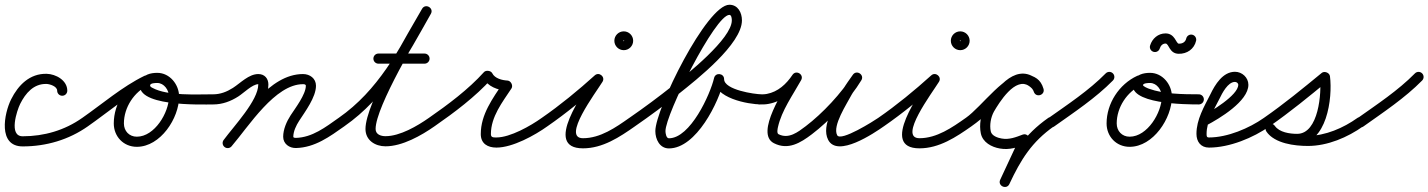

<svg xmlns="http://www.w3.org/2000/svg" viewBox="-25 -583 5922 796"><path d="M254 -207C254 -250.1 206.3 -276.1 168.5 -277C98.4 -278.6 50.8 -230.5 21.2 -171.4C-8.1 -112.8 -34.9 24 69 24C166.6 24 260.1 -3.4 340.1 -59.8C349.6 -66.5 351.8 -79.6 345.2 -89.1C338.5 -98.6 325.4 -100.8 315.9 -94.2C243 -42.7 158 -18 69 -18C9.6 -18 45.2 -125.5 58.8 -152.6C80.8 -196.6 114.5 -236.2 167.5 -235C181 -234.7 212 -225.3 212 -207C212 -195.4 221.4 -186 233 -186C244.6 -186 254 -195.4 254 -207Z M310.8 -65C317.4 -55.5 330.5 -53.1 340 -59.8C421.4 -116.5 502.7 -187.2 591.6 -230.6C602 -235.7 606.3 -248.3 601.2 -258.7C596.1 -269.1 583.6 -273.4 573.2 -268.3C482.1 -223.9 399.2 -152.3 316 -94.2C306.5 -87.6 304.1 -74.5 310.8 -65ZM573.5 -268.5C498.5 -233.8 446.7 -153.9 446.7 -71.2C446.7 -16.8 487.3 25.7 542.2 25.7C640.3 25.7 717.6 -93.2 717.6 -182.5C717.6 -232.4 678.9 -281 627 -281C599.7 -281 568.3 -274 558.2 -244.9C558.2 -244.9 558.2 -245 558.2 -245C558.2 -245 558.2 -245.1 558.2 -245.1C520.3 -138.8 812.3 -150 859 -150C870.6 -150 880 -159.4 880 -171C880 -182.6 870.6 -192 859 -192C789 -192.1 670.6 -184.4 607 -218.7C601.9 -221.4 595.5 -224.5 597.8 -230.9C597.8 -230.9 597.8 -231 597.8 -231C597.8 -231 597.8 -231.1 597.8 -231.1C600.5 -238.7 620.6 -239 627 -239C655.4 -239 675.6 -209.2 675.6 -182.5C675.6 -116.8 616.3 -16.3 542.2 -16.3C510.5 -16.3 488.7 -39.9 488.7 -71.2C488.7 -137.6 531 -202.5 591.2 -230.4C601.7 -235.3 606.3 -247.8 601.4 -258.3C596.5 -268.8 584.1 -273.4 573.5 -268.5Z M859 -150C897 -150 931.7 -163 963.3 -183.3C985.3 -197.4 1021.4 -234 1046 -234C1048.6 -234 1045.7 -239.7 1045.7 -232.5C1045.7 -166.7 945.3 -61 902.1 -2.5C895.2 6.9 897.2 20 906.5 26.9C915.9 33.8 929 31.8 935.9 22.5C987.7 -47.8 1087.7 -145.3 1087.7 -232.5C1087.7 -257.6 1071.9 -276 1046 -276C1006.4 -276 972.6 -239.2 940.7 -218.6C915.8 -202.7 888.9 -192 859 -192C847.4 -192 838 -182.6 838 -171C838 -159.4 847.4 -150 859 -150ZM905.3 25.9C914.1 33.5 927.4 32.5 934.9 23.7C1007.3 -60.8 1115.5 -234 1231.2 -234C1235.8 -234 1243 -233.4 1243 -227.5C1243 -191.4 1198.6 -133.8 1179.8 -104.8C1163.3 -79.3 1149 -46.8 1149 -16C1149 -16 1149 -16 1149 -16C1149 -16 1149 -16 1149 -16C1149 13.3 1174.6 31.4 1202.1 30.7C1280.5 28.8 1341.7 -16.5 1403.1 -59.8C1412.6 -66.5 1414.8 -79.6 1408.2 -89.1C1401.5 -98.6 1388.4 -100.8 1378.9 -94.2C1325.2 -56.3 1269.8 -12.9 1201.1 -11.3C1198.1 -11.2 1191 -11.9 1191 -16C1191 -16 1191 -16 1191 -16C1191 -16 1191 -16 1191 -16C1191 -38.5 1203.2 -63.5 1215.1 -81.9C1239.9 -120.3 1285 -179.9 1285 -227.5C1285 -257.9 1259.7 -276 1231.2 -276C1090.3 -276 987 -101.6 903.1 -3.7C895.5 5.1 896.5 18.4 905.3 25.9Z M1403 -59.8C1573.9 -179.1 1660.9 -348.2 1761.3 -525.7C1768.2 -537.8 1762.5 -549.1 1753.3 -554.3C1744.2 -559.4 1731.6 -558.5 1724.7 -546.3C1671.2 -451.7 1490.2 -155.6 1490.2 -48.3C1490.2 -1.5 1530.1 23.6 1573.3 23.6C1642.9 23.6 1721.8 -21.1 1777 -59.8C1786.5 -66.5 1788.9 -79.5 1782.2 -89C1775.5 -98.5 1762.5 -100.9 1753 -94.2C1705.4 -60.9 1633.5 -18.4 1573.3 -18.4C1553.9 -18.4 1532.2 -25.6 1532.2 -48.3C1532.2 -141.6 1713.9 -441.9 1761.3 -525.7C1768.2 -537.8 1762.5 -549.1 1753.3 -554.3C1744.2 -559.4 1731.6 -558.5 1724.7 -546.3C1627.7 -374.9 1544.1 -209.4 1379 -94.2C1369.5 -87.6 1367.1 -74.5 1373.8 -65C1380.4 -55.5 1393.5 -53.1 1403 -59.8ZM1544 -319C1607.7 -319 1671.3 -319 1735 -319C1746.6 -319 1756 -328.4 1756 -340C1756 -351.6 1746.6 -361 1735 -361C1671.3 -361 1607.7 -361 1544 -361C1532.4 -361 1523 -351.6 1523 -340C1523 -328.4 1532.4 -319 1544 -319Z M1777 -59.8C1858.3 -116.2 1946.4 -182.2 2012.6 -256C2016.7 -260.6 2006.8 -264.5 1996.4 -265.9C1986.1 -267.4 1975.4 -266.3 1978.2 -260.7C1996.1 -224.3 2038.7 -209.1 2076.9 -207C2083.9 -206.7 2081.7 -217.7 2076.9 -227.4C2072 -237.1 2064.4 -245.4 2060.5 -239.6C2017.5 -174.4 1968.2 -109 1968.2 -27.1C1968.2 12.5 1996.8 28.9 2033.1 28.9C2100.2 28.9 2192.1 -21.8 2245.2 -59.9C2254.7 -66.7 2256.8 -79.8 2250.1 -89.2C2243.3 -98.7 2230.2 -100.8 2220.8 -94.1C2175.3 -61.5 2090.5 -13.1 2033.1 -13.1C2020.2 -13.1 2010.2 -12.6 2010.2 -27.1C2010.2 -99.1 2057.6 -159 2095.5 -216.4C2099.4 -222.3 2098.8 -230.3 2095.5 -236.8C2092.2 -243.4 2086.2 -248.6 2079.1 -249C2057 -250.2 2026.5 -257.6 2015.8 -279.3C2013.1 -284.8 2006.6 -288.3 1999.7 -289.2C1992.7 -290.2 1985.5 -288.6 1981.4 -284C1917.4 -212.7 1831.6 -148.8 1753 -94.2C1743.5 -87.6 1741.1 -74.5 1747.8 -65C1754.4 -55.5 1767.5 -53.1 1777 -59.8Z M2244.9 -59.7C2322.8 -113.5 2398.9 -176.1 2469.1 -239.4C2478 -247.4 2473.1 -259.2 2464.5 -266.4C2455.9 -273.6 2443.4 -276.2 2437.1 -266C2397.6 -201.8 2223.3 32 2392 32C2473.7 32 2543.7 -14.5 2608.1 -59.8C2617.6 -66.5 2619.8 -79.6 2613.2 -89.1C2606.5 -98.6 2593.4 -100.8 2583.9 -94.2C2527.5 -54.4 2463.9 -10 2392 -10C2302.5 -10 2444.7 -198.2 2472.9 -244C2479.2 -254.2 2475.7 -264.9 2468.3 -271C2461 -277.1 2449.9 -278.6 2440.9 -270.6C2372.1 -208.5 2297.4 -147 2221.1 -94.3C2211.5 -87.7 2209.1 -74.6 2215.7 -65.1C2222.3 -55.5 2235.4 -53.1 2244.9 -59.7ZM2558 -414C2558 -412.6 2562.4 -417 2561 -417C2559.6 -417 2564 -412.6 2564 -414C2564 -415.4 2559.6 -411 2561 -411C2562.4 -411 2558 -415.4 2558 -414ZM2522 -414C2522 -392.5 2539.5 -375 2561 -375C2582.5 -375 2600 -392.5 2600 -414C2600 -435.5 2582.5 -453 2561 -453C2539.5 -453 2522 -435.5 2522 -414Z M2578.7 -65.1C2585.3 -55.5 2598.4 -53.1 2607.9 -59.7C2670.5 -102.9 2731.6 -148.3 2791.1 -195.6C2862.2 -252.3 3051 -400.1 3051 -498.6C3051 -530.2 3034.6 -563.3 2998.9 -563.3C2905 -563.3 2691.9 -130.9 2691.9 -39.6C2691.9 -6.1 2709.6 32.3 2748.2 32.3C2862.1 32.3 2955.5 -160 2976.5 -250.2C2979.3 -262.3 2968.9 -269.7 2957.8 -271C2946.8 -272.3 2935 -267.4 2935 -255C2935 -176.2 3075.8 -150.2 3131.9 -150C3143.5 -150 3153 -159.3 3153 -170.9C3153 -182.5 3143.7 -192 3132.1 -192C3104.5 -192.1 2977 -210.2 2977 -255C2977 -267.4 2968 -274.6 2958.4 -275.7C2948.7 -276.9 2938.4 -271.8 2935.5 -259.8C2919.7 -191.8 2837 -9.7 2748.2 -9.7C2736.7 -9.7 2733.9 -31.5 2733.9 -39.6C2733.9 -108.9 2940 -521.3 2998.9 -521.3C3008 -521.3 3009 -504.6 3009 -498.6C3009 -422.2 2821.1 -273.3 2764.9 -228.5C2706.2 -181.7 2645.8 -136.9 2584.1 -94.3C2574.5 -87.7 2572.1 -74.6 2578.7 -65.1Z M3121.6 -150C3135.2 -149.7 3148.4 -149.8 3161.9 -152.4C3219.5 -163.2 3263.6 -201.5 3295.5 -249.4C3302.9 -260.5 3297.2 -271.9 3288 -277.5C3278.9 -283.1 3266.2 -282.9 3259.6 -271.2C3227.9 -214.1 3103.1 -30.2 3183.5 10.7C3242.6 40.9 3293.8 9.2 3340.7 -26.3C3413.9 -81.7 3498.7 -171.7 3546 -250.2C3553 -261.8 3548 -273 3539.4 -278.6C3530.8 -284.2 3518.5 -284.1 3510.8 -273C3496.5 -252.5 3481.2 -232.1 3468.8 -210.4C3468.8 -210.4 3468.7 -210.3 3468.6 -210.1C3468.5 -209.9 3468.4 -209.8 3468.4 -209.8C3439.8 -155.3 3377.5 -63.6 3408.3 -3.4C3408.3 -3.4 3408.3 -3.4 3408.3 -3.4C3408.3 -3.4 3408.3 -3.4 3408.3 -3.4C3447 72.3 3599.3 -31.3 3640 -59.8C3649.5 -66.5 3651.9 -79.5 3645.2 -89C3638.5 -98.5 3625.5 -100.9 3616 -94.2C3599.7 -82.8 3460.2 5.9 3445.7 -22.6C3445.7 -22.6 3445.7 -22.6 3445.7 -22.6C3445.7 -22.6 3445.7 -22.6 3445.7 -22.6C3425.6 -61.8 3485.1 -151.1 3505.6 -190.2C3505.6 -190.2 3505.5 -190.1 3505.4 -189.9C3505.3 -189.7 3505.2 -189.6 3505.2 -189.6C3517 -210.2 3531.7 -229.5 3545.2 -249C3553 -260.1 3547.7 -271.6 3538.7 -277.5C3529.7 -283.3 3517 -283.4 3510 -271.8C3465.5 -198 3384.3 -112 3315.3 -59.7C3282.9 -35.2 3244.5 -5.3 3202.5 -26.7C3194.7 -30.7 3198.9 -50.1 3200.3 -56.1C3215.5 -124.9 3262.1 -189.1 3296.4 -250.8C3302.9 -262.5 3297.7 -273.6 3288.9 -278.9C3280.2 -284.2 3268 -283.8 3260.5 -272.6C3235 -234.4 3200.4 -202.3 3154.1 -193.6C3143.5 -191.6 3133.1 -191.8 3122.4 -192C3110.8 -192.2 3101.2 -183 3101 -171.4C3100.8 -159.8 3110 -150.2 3121.6 -150Z M3639.9 -59.7C3717.8 -113.5 3793.9 -176.1 3864.1 -239.4C3873 -247.4 3868.1 -259.2 3859.5 -266.4C3850.9 -273.6 3838.4 -276.2 3832.1 -266C3792.6 -201.8 3618.3 32 3787 32C3868.7 32 3938.7 -14.5 4003.1 -59.8C4012.6 -66.5 4014.8 -79.6 4008.2 -89.1C4001.5 -98.6 3988.4 -100.8 3978.9 -94.2C3922.5 -54.4 3858.9 -10 3787 -10C3697.5 -10 3839.7 -198.2 3867.9 -244C3874.2 -254.2 3870.7 -264.9 3863.3 -271C3856 -277.1 3844.9 -278.6 3835.9 -270.6C3767.1 -208.5 3692.4 -147 3616.1 -94.3C3606.5 -87.7 3604.1 -74.6 3610.7 -65.1C3617.3 -55.5 3630.4 -53.1 3639.9 -59.7ZM3953 -414C3953 -412.6 3957.4 -417 3956 -417C3954.6 -417 3959 -412.6 3959 -414C3959 -415.4 3954.6 -411 3956 -411C3957.4 -411 3953 -415.4 3953 -414ZM3917 -414C3917 -392.5 3934.5 -375 3956 -375C3977.5 -375 3995 -392.5 3995 -414C3995 -435.5 3977.5 -453 3956 -453C3934.5 -453 3917 -435.5 3917 -414Z M4350.2 -89.1C4343.5 -98.6 4330.4 -100.8 4320.9 -94.2C4222.2 -24.7 4172.6 53.4 4121.7 162.1C4115.8 174.8 4122.3 185.5 4131.8 190C4141.4 194.4 4153.8 192.6 4159.8 179.9C4187.2 121 4214.7 62.1 4242.1 3.3C4245.8 -4.6 4243.3 -13.3 4237.7 -19.2C4232.2 -25.2 4223.8 -28.3 4215.6 -25.2C4186.8 -14.3 4159.2 -3 4127.7 -8.7C4127.7 -8.7 4127.6 -8.7 4127.6 -8.7C4127.5 -8.7 4127.5 -8.7 4127.5 -8.7C4111.5 -11.4 4086.4 -19.9 4082.6 -38.3C4077 -64.6 4082.7 -96.5 4095.5 -120C4095.5 -120 4095.4 -119.9 4095.3 -119.7C4095.3 -119.6 4095.2 -119.5 4095.2 -119.5C4116.2 -155.8 4184.4 -267.6 4241.6 -226C4241.7 -226 4241.8 -225.9 4242 -225.8C4242.2 -225.7 4242.3 -225.5 4242.4 -225.5C4246.7 -222.6 4250.5 -218.8 4254.2 -215.2C4254.2 -215.1 4254 -215.3 4253.8 -215.6C4253.6 -215.8 4253.4 -216 4253.4 -216C4257.5 -211.4 4259.3 -207.4 4261.3 -201.9C4265.9 -189.1 4277.7 -185.9 4287.5 -189C4297.3 -192.2 4305 -201.9 4301.2 -214.9C4289.3 -255.2 4265.1 -266 4228.6 -276.2C4228.6 -276.2 4227.8 -276.4 4227 -276.5C4226.2 -276.7 4225.4 -276.9 4225.4 -276.9C4144.9 -286.1 4046.3 -141.2 3979 -94.2C3969.5 -87.6 3967.1 -74.5 3973.8 -65C3980.4 -55.5 3993.5 -53.1 4003 -59.8C4028.9 -77.8 4052.9 -98.3 4075.6 -120.2C4108.8 -152.5 4170.1 -240.9 4220.6 -235.1C4220.7 -235.1 4219.8 -235.3 4219 -235.5C4218.1 -235.6 4217.3 -235.8 4217.4 -235.8C4238.9 -229.8 4253.5 -228.3 4260.8 -203.1C4264.7 -190.1 4276.9 -187 4287.1 -190.3C4297.3 -193.6 4305.4 -203.4 4300.7 -216.1C4296.9 -226.8 4292.3 -235.5 4284.6 -244C4284.6 -244.1 4284.4 -244.3 4284.2 -244.4C4284 -244.6 4283.9 -244.8 4283.8 -244.8C4278.2 -250.5 4272.4 -256 4265.6 -260.5C4265.6 -260.5 4265.8 -260.4 4266 -260.2C4266.2 -260.1 4266.4 -260 4266.4 -260C4179.9 -322.9 4095.6 -204.2 4058.8 -140.5C4058.8 -140.5 4058.7 -140.4 4058.7 -140.3C4058.6 -140.1 4058.5 -140 4058.5 -140C4041.1 -107.8 4033.9 -65.7 4041.4 -29.7C4049.2 7.3 4086.1 27 4120.5 32.7C4120.5 32.7 4120.5 32.7 4120.4 32.7C4120.4 32.7 4120.3 32.7 4120.3 32.7C4160.1 39.8 4194.1 27.9 4230.5 14C4238.7 10.9 4233.9 -0.2 4226.2 -8.5C4218.4 -16.8 4207.7 -22.4 4204 -14.5C4176.6 44.4 4149.1 103.3 4121.7 162.1C4115.8 174.8 4122.3 185.6 4131.8 190C4141.3 194.5 4153.8 192.6 4159.7 179.9C4207.6 77.8 4252.5 5.4 4345.1 -59.8C4354.6 -66.5 4356.8 -79.6 4350.2 -89.1Z M4315.9 -63.5C4322.6 -54 4335.7 -51.8 4345.2 -58.5C4428.4 -117.7 4517.3 -176.4 4589 -249.3C4597.1 -257.5 4597 -270.8 4588.7 -279C4580.5 -287.1 4567.2 -287 4559 -278.7C4489.1 -207.6 4402 -150.4 4320.8 -92.8C4311.4 -86.1 4309.2 -73 4315.9 -63.5Z M4689.5 -268.5C4614.5 -233.8 4562.7 -153.9 4562.7 -71.2C4562.7 -16.8 4603.3 25.7 4658.2 25.7C4756.3 25.7 4833.6 -93.2 4833.6 -182.5C4833.6 -232.4 4794.9 -281 4743 -281C4715.7 -281 4684.3 -274 4674.2 -244.9C4674.2 -244.9 4674.2 -245 4674.2 -245C4674.2 -245 4674.2 -245.1 4674.2 -245.1C4640.2 -149.9 4897.5 -150.1 4945 -150C4956.6 -150 4966 -159.4 4966 -171C4966 -182.6 4956.6 -192 4945 -192C4879.1 -192.1 4800.2 -192.7 4737.7 -215.4C4734.4 -216.6 4711.8 -225.5 4713.8 -230.9C4713.8 -230.9 4713.8 -231 4713.8 -231C4713.8 -231 4713.8 -231.1 4713.8 -231.1C4716.5 -238.7 4736.6 -239 4743 -239C4771.4 -239 4791.6 -209.2 4791.6 -182.5C4791.6 -116.8 4732.3 -16.3 4658.2 -16.3C4626.5 -16.3 4604.7 -39.9 4604.7 -71.2C4604.7 -137.6 4647 -202.5 4707.2 -230.4C4717.7 -235.3 4722.3 -247.8 4717.4 -258.3C4712.5 -268.8 4700.1 -273.4 4689.5 -268.5Z M4783.2 -382.1C4786.7 -393.3 4794.7 -402.4 4807.2 -402.5C4807.2 -402.5 4807.1 -402.5 4807.1 -402.5C4807.1 -402.5 4807.1 -402.5 4807.1 -402.5C4821.9 -402.5 4822 -360.5 4861.8 -360C4861.8 -360 4861.7 -360 4861.6 -360C4861.5 -360 4861.4 -360 4861.4 -360C4895.9 -359.1 4926 -379.6 4933.8 -413.9C4936.4 -425.2 4929.3 -436.5 4918 -439.1C4906.7 -441.7 4895.5 -434.6 4892.9 -423.3C4889.5 -408.5 4877.1 -401.6 4862.6 -402C4862.6 -402 4862.5 -402 4862.4 -402C4862.3 -402 4862.2 -402 4862.2 -402C4850.5 -402.1 4846.7 -444.4 4807.1 -444.5C4807.1 -444.5 4807.1 -444.5 4807.1 -444.5C4807.1 -444.5 4807.1 -444.5 4807.1 -444.5C4776.1 -444.4 4752 -423.3 4743.1 -394.4C4739.7 -383.3 4745.9 -371.6 4757 -368.2C4768.1 -364.7 4779.8 -371 4783.2 -382.1Z M4977.3 -63.5C5030.6 -91.6 5150.6 -163.2 5150.6 -231.5C5150.6 -261.5 5124.5 -285.4 5095 -285.4C5044.4 -285.4 5012.3 -232.1 4993.1 -192.1C4993.1 -192.1 4993.1 -192.2 4993.2 -192.3C4993.2 -192.4 4993.3 -192.5 4993.3 -192.5C4967.1 -140.8 4935.3 -87.7 4935.3 -28.1C4935.3 4.2 4953.1 28.9 4987.3 28.9C5072.6 28.9 5170.7 -11.7 5239.1 -59.8C5248.6 -66.5 5250.8 -79.6 5244.2 -89.1C5237.5 -98.6 5224.4 -100.8 5214.9 -94.2C5153.6 -51.1 5063.9 -13.1 4987.3 -13.1C4977.4 -13.1 4977.3 -18.9 4977.3 -28.1C4977.3 -80 5007.9 -128.4 5030.7 -173.5C5030.7 -173.5 5030.8 -173.6 5030.8 -173.7C5030.9 -173.8 5030.9 -173.9 5030.9 -173.9C5041.6 -196 5065.4 -243.4 5095 -243.4C5101.4 -243.4 5108.6 -238.3 5108.6 -231.5C5108.6 -187.6 4992.6 -119.1 4957.7 -100.7C4947.5 -95.3 4943.6 -82.6 4949 -72.3C4954.4 -62 4967.1 -58.1 4977.3 -63.5Z M5209.7 -65C5216.4 -55.5 5229.4 -53.1 5239 -59.7C5322.7 -117.8 5402.7 -183.5 5481.3 -248.3C5486.9 -252.9 5477.9 -259.9 5467.8 -263.9C5457.6 -267.9 5446.3 -269 5447.2 -261.8C5455 -199.5 5442.1 -28.1 5352.8 -28.1C5322.3 -28.1 5279.1 -34.1 5260.2 -61.1C5252.1 -72.5 5239.5 -72.2 5230.9 -66.2C5222.3 -60.1 5217.8 -48.4 5225.8 -36.9C5260.3 12.2 5342.3 22.1 5397.5 22.1C5478.6 22.1 5561.8 -13.2 5627.2 -59.9C5636.6 -66.7 5638.8 -79.8 5632.1 -89.2C5625.3 -98.6 5612.2 -100.8 5602.8 -94.1C5544.6 -52.5 5469.8 -19.9 5397.5 -19.9C5358.3 -19.9 5285.1 -25.6 5260.2 -61.1C5252.1 -72.5 5239.5 -72.2 5230.9 -66.2C5222.3 -60.1 5217.8 -48.4 5225.8 -36.9C5253.4 2.4 5307.5 13.9 5352.8 13.9C5475.9 13.9 5500.4 -175.9 5488.8 -267.1C5487.9 -274.3 5482.2 -280 5475.3 -282.7C5468.3 -285.5 5460.2 -285.3 5454.7 -280.7C5376.9 -216.7 5297.8 -151.7 5215 -94.3C5205.5 -87.6 5203.1 -74.6 5209.7 -65Z M5597.9 -63.5C5604.6 -54 5617.7 -51.8 5627.2 -58.5C5710.4 -117.7 5799.3 -176.4 5871 -249.3C5879.1 -257.5 5879 -270.8 5870.7 -279C5862.5 -287.1 5849.2 -287 5841 -278.7C5771.1 -207.6 5684 -150.4 5602.8 -92.8C5593.4 -86.1 5591.2 -73 5597.9 -63.5Z"/></svg>

Font: FRB American Cursive Guidelines Arrows Medium
Style: Italic
Weight: 500
Italic angle: -25°
Version: Version 2.0;Modular Font Editor K font №1